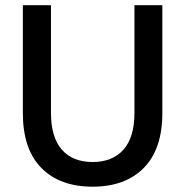

<svg xmlns="http://www.w3.org/2000/svg" viewBox="-20 -700 703 730"><path d="M332 9.8Q207.5 9.8 137.2 -61.5Q66.9 -132.8 66.9 -270V-680.2H173.8V-271Q173.8 -178.2 215.1 -131.1Q256.3 -84 332 -84Q407.7 -84 449.5 -131.1Q491.2 -178.2 491.2 -271V-680.2H597.2V-270Q597.2 -132.8 526.6 -61.5Q456.1 9.8 332 9.8Z"/></svg>

Font: TASA Orbiter Text Medium
Style: Regular
Weight: 500
Designer: Weizhong Zhang
Version: Version 1.000;Glyphs 3.1.2 (3151)